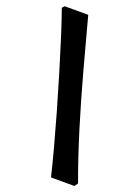

<svg xmlns="http://www.w3.org/2000/svg" viewBox="-155 -767 692 958"><g transform="rotate(20 190.5 -288.0)"><path d="M244 125Q229 62 207 -20Q185 -102 159 -193Q133 -284 105.5 -375Q78 -466 52.5 -547Q27 -628 5 -689L16 -701H141Q176 -569 214.5 -427.5Q253 -286 295 -149.5Q337 -13 381 107L368 125Z"/></g></svg>

Font: Labrada Black
Style: Regular
Weight: 900
Designer: Mercedes Jáuregui
Foundry: Omnibus-Type Team
Version: Version 1.000; ttfautohint (v1.8.4.7-5d5b)